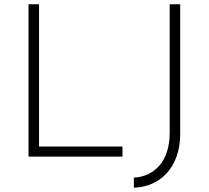

<svg xmlns="http://www.w3.org/2000/svg" viewBox="-20 -730 973 895"><path d="M113 -710V0H551V-47H162V-710ZM820 -107V-710H771V-110C771 21 700 93 604 98V145C725 141 820 52 820 -107Z"/></svg>

Font: Sulaf Light
Style: Regular
Weight: 300
Designer: Bandar Raffah (Arabic) and Santiago Orozco (Latin)
Foundry: Caramella and Typemade
Version: Version 1.005;PS 001.005;hotconv 1.0.88;makeotf.lib2.5.64775